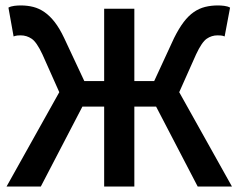

<svg xmlns="http://www.w3.org/2000/svg" viewBox="-20 -686 877 706"><path d="M4 0 198 -347 136 -486Q115 -531 96.5 -543.5Q78 -556 56 -556Q51 -556 44.5 -555.5Q38 -555 30 -552L11 -658Q20 -663 32.5 -664.5Q45 -666 56 -666Q81 -666 102.5 -660.5Q124 -655 143.5 -641.5Q163 -628 181 -605Q199 -582 216 -546L290 -388H363V-654H474V-388H547L620 -546Q638 -582 655.5 -605Q673 -628 692.5 -641.5Q712 -655 734 -660.5Q756 -666 781 -666Q792 -666 804.5 -664.5Q817 -663 826 -658L806 -552Q799 -555 792 -555.5Q785 -556 780 -556Q758 -556 740 -543.5Q722 -531 701 -486L639 -347L833 0H707L554 -294H474V0H363V-294H283L130 0Z"/></svg>

Font: Giro Semibold
Style: Regular
Weight: 600
Designer: Paul D. Hunt
Foundry: Adobe Systems Incorporated
Version: Version 1.000;PS 1.0;hotconv 1.0.88;makeotf.lib2.5.647800